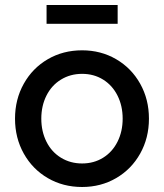

<svg xmlns="http://www.w3.org/2000/svg" viewBox="-20 -737 655 767"><path d="M40 -263Q40 -340 75 -402.5Q110 -465 171 -500.5Q232 -536 308 -536Q383 -536 444 -500.5Q505 -465 540 -402.5Q575 -340 575 -263Q575 -186 540 -123.5Q505 -61 444 -25.5Q383 10 308 10Q232 10 171 -25.5Q110 -61 75 -123.5Q40 -186 40 -263ZM470 -263Q470 -314 449.5 -355Q429 -396 392 -419Q355 -442 308 -442Q261 -442 223.5 -419Q186 -396 165.5 -355Q145 -314 145 -263Q145 -212 165.5 -171Q186 -130 223.5 -107Q261 -84 308 -84Q355 -84 392 -107Q429 -130 449.5 -171Q470 -212 470 -263ZM166 -717H450V-642H166Z"/></svg>

Font: Easer Grotesk Variable
Style: Regular
Weight: 400
Designer: Boardeaser, Bonnie Shaver-Troup, Thomas Jockin
Foundry: Lexend
Version: Version 1.001;Glyphs 3.1.2 (3151)